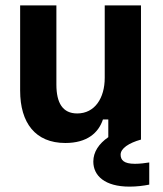

<svg xmlns="http://www.w3.org/2000/svg" viewBox="-20 -520 607 715"><path d="M223.3 12.5C304.2 12.5 346.7 -25 363.3 -75H383.3V-9.2C348.3 15 327.5 45.8 327.5 81.7C327.5 134.2 370 175 462.5 175C489.2 175 515 171.7 535.8 167.5V85C520.8 87.5 500 90 482.5 90C440.8 90 429.2 75.8 429.2 55.8C429.2 32.5 460 12.5 504.2 0H505V-500H370V-230C370 -155 333.3 -97.5 267.5 -97.5C213.3 -97.5 190 -136.7 190 -205V-500H55V-182.5C55 -62.5 111.7 12.5 223.3 12.5Z"/></svg>

Font: Familjen Grotesk
Style: Bold
Weight: 700
Designer: Anders Wikstroem, Jonas Baeckman, Matilda Gysing, Kristian Moeller
Foundry: Familjen STHLM AB
Version: Version 2.000